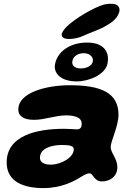

<svg xmlns="http://www.w3.org/2000/svg" viewBox="-20 -921 711 1007"><path d="M311.5 -723.5C330.5 -710 383 -717.5 416.5 -733C443.5 -745.5 496.5 -764.5 523.5 -778.5C558.5 -798 587 -816 600.5 -845C609 -863 610 -879.5 597.5 -891C585 -903 560 -902.5 538 -899.5C496.5 -894.5 400.5 -840 355 -803C318 -774.5 289 -739 311.5 -723.5ZM382.5 -494C446.5 -494 531.5 -529.5 543.5 -586.5C557 -648.5 524 -702 426 -697.5C339.5 -693.5 282.5 -647 269.5 -588.5C257 -536 300.5 -494 382.5 -494ZM403 -562C376.5 -562 353.5 -575 360 -602.5C365.5 -629 393 -641.5 417.5 -642C445 -642.5 464 -628 467 -610C471 -580.5 440 -562 403 -562ZM207.5 65.5C304.5 65.5 370 28.5 404.5 7C424.5 -5.5 438.5 -12 449 -12C469.5 -12 472.5 30.5 514.5 30.5C558.5 30.5 595.5 3.5 595.5 -44.5C595.5 -89 560.5 -119.5 560.5 -149.5C560.5 -180.5 601.5 -259 601.5 -319.5C601.5 -435 508 -474 346 -474C220.5 -474 76 -434.5 76 -347C76 -313 102.5 -292.5 159 -292.5C213.5 -292.5 272 -316 328.5 -316C357.5 -316 382 -310.5 396 -299.5C404 -293 408.5 -284 408.5 -272C408.5 -254 402.5 -242.5 383.5 -242.5C375 -242.5 342.5 -245.5 316.5 -245.5C168.5 -245.5 15 -208.5 15 -69C15 31 101.5 65.5 207.5 65.5ZM247 -57.5C212.5 -57.5 189.5 -68.5 189.5 -93.5C189.5 -143 249 -160.5 305 -160.5C344 -160.5 367 -156.5 367 -138C367 -93.5 297.5 -57.5 247 -57.5Z"/></svg>

Font: Gluten
Style: Bold Italic
Weight: 700
Italic angle: -13°
Designer: Tyler Finck
Foundry: Etcetera Type Company
Version: Version 0.920